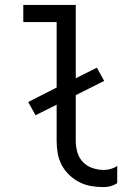

<svg xmlns="http://www.w3.org/2000/svg" viewBox="-20 -755 540 783"><path d="M404 8Q378 8 353 4Q328 0 305 -11.5Q282 -23 263 -41Q244 -59 232 -81.5Q220 -104 215.5 -129Q211 -154 211 -180V-328L125 -285L95 -339L211 -398V-665H75V-735H289V-436L375 -479L405 -425L289 -367V-180Q289 -157 295.5 -134Q302 -111 318.5 -94Q335 -77 357.5 -69.5Q380 -62 404 -62Q418 -62 432 -66Q446 -70 458 -78V-8Q446 0 432 4Q418 8 404 8Z"/></svg>

Font: Moesevka
Style: Regular
Weight: 400
Monospace: yes
Designer: Belleve Invis
Foundry: Belleve Invis
Version: Version 32.5.0; ttfautohint (v1.8.4)